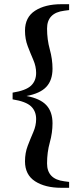

<svg xmlns="http://www.w3.org/2000/svg" viewBox="-20 -735 379 914"><path d="M272 159Q195 159 147 128Q99 97 99 33Q99 -7 112 -41Q125 -75 138.5 -106Q152 -137 152 -168Q152 -206 127.5 -229Q103 -252 40 -262V-294Q103 -304 127.5 -327Q152 -350 152 -388Q152 -419 138.5 -450Q125 -481 112 -515Q99 -549 99 -589Q99 -653 147 -684Q195 -715 272 -715H309V-687L286 -684Q204 -674 204 -599Q204 -547 217 -500Q230 -453 230 -408Q230 -353 200.5 -321.5Q171 -290 106 -278Q171 -266 200.5 -234.5Q230 -203 230 -148Q230 -103 217 -56.5Q204 -10 204 43Q204 118 286 128L309 131V159Z"/></svg>

Font: DM Serif Text
Style: Regular
Weight: 400
Designer: Colophon Foundry, Frank Grießhammer
Foundry: Colophon Foundry
Version: Version 5.200; ttfautohint (v1.8.3)